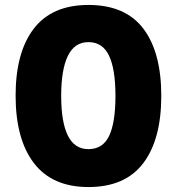

<svg xmlns="http://www.w3.org/2000/svg" viewBox="-20 -745 714 775"><path d="M631 -358Q631 -182 558 -86Q485 10 337 10Q191 10 117 -86.5Q43 -183 43 -359Q43 -534 116.5 -629.5Q190 -725 337 -725Q486 -725 558.5 -629.5Q631 -534 631 -358ZM227 -358Q227 -252 254 -197.5Q281 -143 337 -143Q395 -143 420.5 -196.5Q446 -250 446 -358Q446 -466 420 -520.5Q394 -575 337 -575Q281 -575 254 -519.5Q227 -464 227 -358Z"/></svg>

Font: Noto Sans Myanmar UI Condensed Black
Style: Regular
Weight: 900
Width: 3
Designer: Monotype Design Team
Foundry: Monotype Imaging Inc.
Version: Version 2.103; ttfautohint (v1.8.4.7-5d5b)